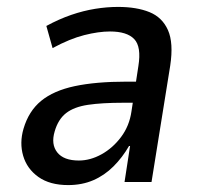

<svg xmlns="http://www.w3.org/2000/svg" viewBox="-20 -526 575 555"><path d="M177 9Q124 9 91 -14.5Q58 -38 47 -75.5Q36 -113 48 -154Q63 -205 99 -234.5Q135 -264 196 -277Q257 -290 346 -290H389L380 -229H336Q275 -229 234.5 -223Q194 -217 171 -199Q148 -181 138 -146Q127 -109 145.5 -85.5Q164 -62 208 -62Q241 -62 273.5 -80Q306 -98 330 -130Q354 -162 360 -204L380 -335Q389 -391 368 -413Q347 -435 298 -435Q265 -435 223.5 -424.5Q182 -414 132 -387L114 -451Q151 -471 186 -483Q221 -495 255 -500.5Q289 -506 321 -506Q375 -506 412 -491Q449 -476 465.5 -439Q482 -402 472 -336L418 0H340L356 -104H353Q334 -71 308 -45Q282 -19 249.5 -5Q217 9 177 9Z"/></svg>

Font: Nunito Sans 7pt Condensed Medium
Style: Italic
Weight: 500
Width: 3
Italic angle: -9°
Designer: Vernon Adams
Foundry: Vernon Adams
Version: Version 3.101;gftools[0.9.27]